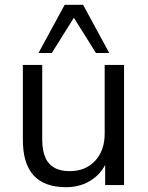

<svg xmlns="http://www.w3.org/2000/svg" viewBox="-20 -774 617 803"><path d="M256.4 8.9Q166.5 8.9 121.1 -39.9Q75.6 -88.8 75.6 -189.6V-502.3H156.6V-192.2Q156.6 -122.9 184.9 -90.6Q213.2 -58.3 272 -58.3Q337.6 -58.3 377.7 -101.3Q417.8 -144.4 417.8 -215.8V-502.3H498.8V0H419.8V-113.1H432.7Q411.8 -54.8 365.3 -22.9Q318.7 8.9 256.4 8.9ZM141 -552.3 250.4 -753.8H327.6L437 -552.3H381.3L289 -699.7L196.6 -552.3Z"/></svg>

Font: Mulish ExtraLight
Style: Regular
Weight: 200
Designer: Vernon Adams
Foundry: Vernon Adams
Version: Version 3.603